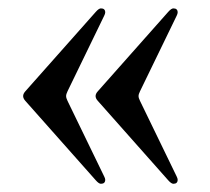

<svg xmlns="http://www.w3.org/2000/svg" viewBox="-20 -519 501 458"><path d="M35.2 -80.6ZM403.8 -499ZM231 -489.3Q231 -486.3 228.5 -481.4L141.1 -301.3Q137.7 -294.4 137.7 -289.8Q137.7 -285.2 141.1 -278.3L228.5 -98.1Q231 -93.3 231 -90.3Q231 -80.6 220.7 -80.6Q215.8 -80.6 208.5 -88.9L40.5 -278.3Q35.2 -284.2 35.2 -289.8Q35.2 -295.4 40.5 -301.3L208.5 -490.7Q215.8 -499 220.7 -499Q231 -499 231 -489.3ZM403.8 -489.3Q403.8 -486.3 401.4 -481.4L314 -301.3Q310.5 -294.4 310.5 -289.8Q310.5 -285.2 314 -278.3L401.4 -98.1Q403.8 -93.3 403.8 -90.3Q403.8 -80.6 393.6 -80.6Q388.7 -80.6 381.3 -88.9L213.4 -278.3Q208 -284.2 208 -289.8Q208 -295.4 213.4 -301.3L381.3 -490.7Q388.7 -499 393.6 -499Q403.8 -499 403.8 -489.3Z"/></svg>

Font: UnifrakturMaguntia
Style: Book
Weight: 400
Designer: j. 'mach' wust, Gerrit Ansmann, Georg Duffner, based on a font by Peter Wiegel, original typeface by Carl Albert Fahrenw
Version: Version 2017-03-19